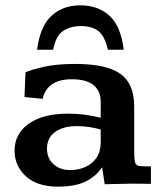

<svg xmlns="http://www.w3.org/2000/svg" viewBox="-20 -697 609 728"><path d="M199.7 10.7Q120.6 10.7 77.9 -28.8Q35.2 -68.4 35.2 -125.5Q35.2 -189.9 89.1 -228Q143.1 -266.1 237.8 -266.1Q269 -266.1 300.5 -262.2Q332 -258.3 361.8 -250.5V-312Q361.8 -351.6 335 -374Q308.1 -396.5 252 -396.5Q159.2 -396.5 141.6 -322.3L72.8 -329.1L76.7 -422.9Q96.7 -432.1 145.3 -443.4Q193.8 -454.6 264.6 -454.6Q383.8 -454.6 436.3 -417.2Q488.8 -379.9 488.8 -293.9V-125Q488.8 -95.7 491.7 -83.5Q494.6 -71.3 503.2 -68.8Q511.7 -66.4 529.3 -66.4H552.2V0Q546.4 0 530.3 -0.2Q514.2 -0.5 497.3 -0.5Q480.5 -0.5 472.7 -0.5Q445.8 0 424.3 0.5Q402.8 1 377 1.5L367.2 -63Q343.8 -27.8 304 -8.5Q264.2 10.7 199.7 10.7ZM246.1 -52.2Q277.8 -52.2 304.2 -64.2Q330.6 -76.2 346.2 -99.4Q361.8 -122.6 361.8 -156.2V-206.1Q338.4 -212.4 316.2 -215.6Q293.9 -218.8 272 -218.8Q218.8 -218.8 188.5 -196.3Q158.2 -173.8 158.2 -133.8Q158.2 -96.2 183.1 -74.2Q208 -52.2 246.1 -52.2ZM284.2 -676.8Q351.6 -676.8 394.8 -637.7Q438 -598.6 449.2 -508.3H389.2Q377 -561.5 352.3 -579.8Q327.6 -598.1 287.1 -598.1Q246.1 -598.1 218.8 -579.3Q191.4 -560.5 181.6 -508.3H120.6Q132.3 -598.6 175.8 -637.7Q219.2 -676.8 284.2 -676.8Z"/></svg>

Font: Kameron SemiBold
Style: Regular
Weight: 600
Designer: Vernon Adams
Foundry: Vernon Adams
Version: Version 1.100